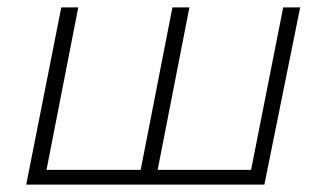

<svg xmlns="http://www.w3.org/2000/svg" viewBox="-20 -500 883 520"><path d="M793 -480 696 0H51L146 -480H192L106 -40H361L447 -480H493L407 -40H660L747 -480Z"/></svg>

Font: Montserrat Ace
Style: Light Italic
Weight: 300
Italic angle: -11.3°
Designer: Julieta Ulanovsky
Foundry: Julieta Ulanovsky
Version: Version 1